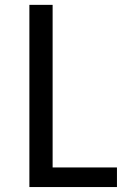

<svg xmlns="http://www.w3.org/2000/svg" viewBox="-20 -755 540 775"><path d="M98.6 0V-735.4H192.4V-79.1H452.1V0Z"/></svg>

Font: Gen Shin Gothic Monospace Regular
Style: Regular
Weight: 400
Designer: [Source Han Sans]
Ryoko NISHIZUKA  (kana & ideographs); Paul D. Hunt (Latin, Greek & Cyrillic); Wenlong ZHANG  (bopomofo
Version: Version 1.002.20150607